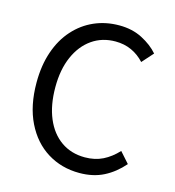

<svg xmlns="http://www.w3.org/2000/svg" viewBox="-103 -755 777 854"><g transform="rotate(15 285.5 -328.0)"><path d="M339 12Q256.8 12 191.6 -28.4Q126.5 -68.7 89.1 -145Q51.7 -221.3 51.7 -327.7Q51.7 -406.9 73.4 -470Q95 -533.2 134.8 -577.5Q174.5 -621.9 227.4 -645.1Q280.2 -668.3 342.6 -668.3Q402.3 -668.3 448.5 -644.4Q494.8 -620.5 523.5 -587.3L477.7 -536Q451.9 -564.3 418.5 -579.5Q385.1 -594.8 344.4 -594.8Q283.1 -594.8 236.6 -562.3Q190.1 -529.8 164 -470.4Q137.8 -411.1 137.8 -329.5Q137.8 -246.8 163.2 -186.7Q188.5 -126.7 235.1 -94.1Q281.8 -61.5 344.7 -61.5Q391 -61.5 427.3 -79.5Q463.5 -97.5 494.4 -130.9L537.9 -82Q499.1 -37.2 450.8 -12.6Q402.6 12 339 12Z"/></g></svg>

Font: SourceSans3VF
Style: Regular
Weight: 200
Designer: Paul D. Hunt
Foundry: Adobe
Version: Version 3.052;hotconv 1.1.0;makeotfexe 2.6.0